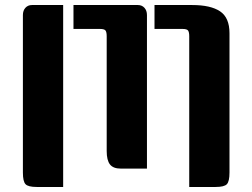

<svg xmlns="http://www.w3.org/2000/svg" viewBox="-20 -743 1002 763"><path d="M594 -723H744Q817 -723 854.5 -698Q892 -673 892 -611V-57Q892 -22 881.5 -11Q871 0 837 0H732V-599Q732 -615 727.5 -621.5Q723 -628 705 -628H594ZM231 0H126Q92 0 81.5 -11Q71 -22 71 -57V-683Q71 -701 81 -712Q91 -723 107 -723H231ZM272 -723H528Q544 -723 554 -712Q564 -701 564 -683V-73H460Q430 -73 417 -89.5Q404 -106 404 -143V-599Q404 -615 399.5 -621.5Q395 -628 377 -628H272Z"/></svg>

Font: Keania One
Style: Regular
Weight: 400
Designer: Julia Petretta
Foundry: Julia Petretta
Version: Version 1.003